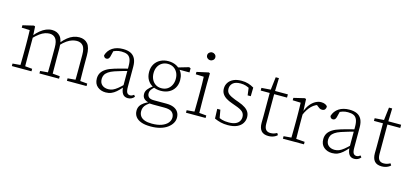

<svg xmlns="http://www.w3.org/2000/svg" viewBox="-74 -1269 4452 2078"><g transform="rotate(15 2152.5 -230.5)"><path d="M42 0V-28L148 -37H163L262 -28V0ZM128 0Q129 -25 129.5 -62.5Q130 -100 130.5 -140Q131 -180 131 -212V-261Q131 -293 130.5 -321.5Q130 -350 129.5 -376Q129 -402 128 -426L38 -429V-456L160 -485L174 -479L180 -371L181 -370V-212Q181 -180 181 -140Q181 -100 181.5 -62.5Q182 -25 183 0ZM351 0V-28L456 -37H472L571 -28V0ZM436 0Q437 -25 437.5 -62Q438 -99 438.5 -139Q439 -179 439 -212V-313Q439 -385 414.5 -415Q390 -445 348 -445Q323 -445 296 -436Q269 -427 238.5 -405Q208 -383 171 -345L163 -376H173Q204 -414 235 -439Q266 -464 298 -477Q330 -490 363 -490Q422 -490 455.5 -450Q489 -410 489 -317V-212Q489 -179 489.5 -139Q490 -99 490 -62Q490 -25 491 0ZM659 0V-28L765 -37H780L879 -28V0ZM745 0Q746 -25 746.5 -62Q747 -99 747 -139Q747 -179 747 -212V-314Q747 -387 722 -416Q697 -445 652 -445Q628 -445 600.5 -436.5Q573 -428 543 -407.5Q513 -387 479 -351L469 -381H479Q509 -417 539.5 -441.5Q570 -466 602.5 -478Q635 -490 668 -490Q729 -490 763 -450.5Q797 -411 797 -320V-212Q797 -179 797.5 -139Q798 -99 798.5 -62Q799 -25 800 0Z M1095 13Q1040 13 1002.5 -18.5Q965 -50 965 -109Q965 -144 980.5 -171.5Q996 -199 1030 -221Q1064 -243 1119 -259Q1147 -268 1175.5 -275.5Q1204 -283 1231.5 -290Q1259 -297 1286 -304V-278Q1248 -268 1207.5 -256.5Q1167 -245 1129 -232Q1088 -218 1063 -200.5Q1038 -183 1027.5 -162.5Q1017 -142 1017 -118Q1017 -74 1043.5 -51Q1070 -28 1113 -28Q1140 -28 1163.5 -38Q1187 -48 1214.5 -70Q1242 -92 1278 -128L1283 -86H1264Q1236 -54 1210.5 -32Q1185 -10 1157.5 1.5Q1130 13 1095 13ZM1343 11Q1304 11 1284.5 -17Q1265 -45 1263 -98V-101V-326Q1263 -378 1250.5 -407Q1238 -436 1213 -447.5Q1188 -459 1149 -459Q1118 -459 1090.5 -450.5Q1063 -442 1034 -424L1064 -451L1045 -374Q1040 -358 1031.5 -350Q1023 -342 1009 -342Q996 -342 987.5 -350Q979 -358 976 -371Q993 -428 1040.5 -459Q1088 -490 1158 -490Q1209 -490 1243 -474Q1277 -458 1295 -423.5Q1313 -389 1313 -333V-108Q1313 -59 1325 -42Q1337 -25 1359 -25Q1371 -25 1381 -29.5Q1391 -34 1401 -42L1415 -24Q1402 -7 1383.5 2Q1365 11 1343 11Z M1660 243Q1596 243 1554 227.5Q1512 212 1491 183.5Q1470 155 1470 117Q1470 86 1484 63Q1498 40 1525.5 21Q1553 2 1593 -13L1601 -4Q1573 13 1555 29.5Q1537 46 1528.5 65Q1520 84 1520 108Q1520 141 1536.5 164Q1553 187 1585.5 198.5Q1618 210 1666 210Q1731 210 1775 193.5Q1819 177 1842 149.5Q1865 122 1865 89Q1865 53 1840.5 30Q1816 7 1753 7H1629Q1615 7 1601 6Q1587 5 1573 4V-2Q1538 -10 1520 -29Q1502 -48 1502 -80Q1502 -109 1521 -133.5Q1540 -158 1576 -184V-195L1604 -185Q1575 -160 1561.5 -141Q1548 -122 1548 -98Q1548 -72 1565 -56Q1582 -40 1624 -40H1762Q1812 -40 1845 -26Q1878 -12 1895.5 14.5Q1913 41 1913 79Q1913 111 1896 140Q1879 169 1847 192.5Q1815 216 1768 229.5Q1721 243 1660 243ZM1667 -158Q1616 -158 1576.5 -178Q1537 -198 1515 -235.5Q1493 -273 1493 -324Q1493 -374 1515 -411Q1537 -448 1576.5 -469Q1616 -490 1667 -490Q1694 -490 1716.5 -484.5Q1739 -479 1758 -469Q1777 -459 1791 -445L1793 -444Q1817 -422 1829 -392Q1841 -362 1841 -324Q1841 -274 1819 -236.5Q1797 -199 1757.5 -178.5Q1718 -158 1667 -158ZM1666 -187Q1704 -187 1732 -204.5Q1760 -222 1776 -253.5Q1792 -285 1792 -325Q1792 -365 1776 -395.5Q1760 -426 1732.5 -443Q1705 -460 1668 -460Q1631 -460 1602.5 -442.5Q1574 -425 1558.5 -394.5Q1543 -364 1543 -324Q1543 -284 1558.5 -253Q1574 -222 1601.5 -204.5Q1629 -187 1666 -187ZM1765 -431V-449H1776L1899 -485L1917 -477V-431Z M1993 0V-28L2098 -37H2113L2213 -28V0ZM2078 0Q2079 -25 2079.5 -62.5Q2080 -100 2080.5 -140Q2081 -180 2081 -212V-261Q2081 -308 2080.5 -349Q2080 -390 2078 -426L1988 -429V-456L2119 -485L2133 -479L2131 -359V-212Q2131 -180 2131.5 -140Q2132 -100 2132.5 -62.5Q2133 -25 2133 0ZM2099 -616Q2081 -616 2067 -628.5Q2053 -641 2053 -660Q2053 -679 2067 -691.5Q2081 -704 2099 -704Q2117 -704 2131 -691.5Q2145 -679 2145 -660Q2145 -641 2131 -628.5Q2117 -616 2099 -616Z M2463 13Q2419 13 2384 4.5Q2349 -4 2313 -20L2309 -128H2344L2364 -17H2334V-52Q2360 -36 2390 -27Q2420 -18 2465 -18Q2510 -18 2539 -30Q2568 -42 2582 -64Q2596 -86 2596 -112Q2596 -148 2573 -170Q2550 -192 2491 -212L2447 -228Q2409 -241 2380.5 -259Q2352 -277 2336.5 -301.5Q2321 -326 2321 -360Q2321 -397 2340.5 -426.5Q2360 -456 2396.5 -473Q2433 -490 2486 -490Q2528 -490 2561 -480Q2594 -470 2626 -451L2624 -354H2589L2576 -454H2601V-422Q2572 -442 2543.5 -450.5Q2515 -459 2484 -459Q2426 -459 2398 -434Q2370 -409 2370 -371Q2370 -334 2395 -313.5Q2420 -293 2471 -274L2513 -259Q2561 -242 2590 -222Q2619 -202 2632 -178Q2645 -154 2645 -122Q2645 -86 2625.5 -55Q2606 -24 2565.5 -5.5Q2525 13 2463 13Z M2839 -441V-477H3007V-441ZM2919 13Q2864 13 2838 -17Q2812 -47 2812 -105Q2812 -125 2812.5 -142Q2813 -159 2813 -181V-441H2712V-471L2833 -480L2813 -463L2832 -622H2868L2863 -462V-450V-111Q2863 -65 2880.5 -44.5Q2898 -24 2931 -24Q2953 -24 2969.5 -29Q2986 -34 3004 -44L3017 -23Q3006 -12 2991 -4Q2976 4 2958 8.5Q2940 13 2919 13Z M3079 0V-28L3185 -37H3201L3315 -28V0ZM3164 0Q3165 -25 3165.5 -62.5Q3166 -100 3166.5 -140Q3167 -180 3167 -212V-261Q3167 -293 3166.5 -321.5Q3166 -350 3165.5 -376Q3165 -402 3164 -426L3074 -429V-456L3196 -485L3210 -479L3216 -349L3217 -348V-212Q3217 -180 3217.5 -140Q3218 -100 3218.5 -62.5Q3219 -25 3219 0ZM3214 -301 3202 -347H3216Q3232 -390 3257 -421.5Q3282 -453 3313.5 -471Q3345 -489 3378 -489Q3405 -489 3424 -480Q3443 -471 3449 -457Q3448 -436 3437.5 -424Q3427 -412 3406 -412Q3390 -412 3377.5 -419.5Q3365 -427 3351 -439L3329 -458H3377Q3323 -448 3283 -409Q3243 -370 3214 -301Z M3632 13Q3577 13 3539.5 -18.5Q3502 -50 3502 -109Q3502 -144 3517.5 -171.5Q3533 -199 3567 -221Q3601 -243 3656 -259Q3684 -268 3712.5 -275.5Q3741 -283 3768.5 -290Q3796 -297 3823 -304V-278Q3785 -268 3744.5 -256.5Q3704 -245 3666 -232Q3625 -218 3600 -200.5Q3575 -183 3564.5 -162.5Q3554 -142 3554 -118Q3554 -74 3580.5 -51Q3607 -28 3650 -28Q3677 -28 3700.5 -38Q3724 -48 3751.5 -70Q3779 -92 3815 -128L3820 -86H3801Q3773 -54 3747.5 -32Q3722 -10 3694.5 1.5Q3667 13 3632 13ZM3880 11Q3841 11 3821.5 -17Q3802 -45 3800 -98V-101V-326Q3800 -378 3787.5 -407Q3775 -436 3750 -447.5Q3725 -459 3686 -459Q3655 -459 3627.5 -450.5Q3600 -442 3571 -424L3601 -451L3582 -374Q3577 -358 3568.5 -350Q3560 -342 3546 -342Q3533 -342 3524.5 -350Q3516 -358 3513 -371Q3530 -428 3577.5 -459Q3625 -490 3695 -490Q3746 -490 3780 -474Q3814 -458 3832 -423.5Q3850 -389 3850 -333V-108Q3850 -59 3862 -42Q3874 -25 3896 -25Q3908 -25 3918 -29.5Q3928 -34 3938 -42L3952 -24Q3939 -7 3920.5 2Q3902 11 3880 11Z M4108 -441V-477H4276V-441ZM4188 13Q4133 13 4107 -17Q4081 -47 4081 -105Q4081 -125 4081.5 -142Q4082 -159 4082 -181V-441H3981V-471L4102 -480L4082 -463L4101 -622H4137L4132 -462V-450V-111Q4132 -65 4149.5 -44.5Q4167 -24 4200 -24Q4222 -24 4238.5 -29Q4255 -34 4273 -44L4286 -23Q4275 -12 4260 -4Q4245 4 4227 8.5Q4209 13 4188 13Z"/></g></svg>

Font: Source Serif 4 18pt Light
Style: Regular
Weight: 300
Designer: Frank Grießhammer
Foundry: Adobe Systems Incorporated
Version: Version 4.004;hotconv 1.0.116;makeotfexe 2.5.65601